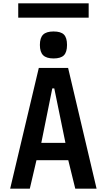

<svg xmlns="http://www.w3.org/2000/svg" viewBox="-20 -1133 640 1153"><path d="M213 -725H389L560 0H432L390 -171H199L159 0H41ZM373 -275 306 -602H294L228 -275ZM219.5 -863Q219.5 -906 239 -925Q258.5 -944 301.5 -944Q345.5 -944 364 -925.2Q382.5 -906.5 382.5 -863Q382.5 -820 363.8 -801Q345 -782 301.5 -782Q259 -782 239.2 -801.2Q219.5 -820.5 219.5 -863ZM89.5 -1113H512.5V-1027H89.5Z"/></svg>

Font: JuliaMono
Style: Bold
Weight: 700
Monospace: yes
Designer: cormullion
Foundry: corm
Version: Version 0.055; ttfautohint (v1.8.4)